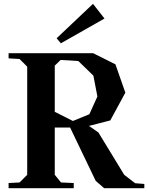

<svg xmlns="http://www.w3.org/2000/svg" viewBox="-20 -983 774 1003"><path d="M466.8 -705.1 583 -647 634.8 -499 556.2 -354 444.8 -325.2 494.1 -291 628.9 -69.8 686 -25.9 733.9 -22V0H523.9L480 -38.1L346.2 -316.9H266.1V-69.8L298.8 -29.8L365.2 -26.9V0H24.9V-26.9L82 -29.8L122.1 -69.8V-634.8L82 -674.8L24.9 -678.2V-705.1ZM266.1 -398.9 360.8 -351.1 446.8 -386.2 488.8 -479 467.8 -587.9 389.2 -664.1 296.9 -669.9 266.1 -640.1ZM275.9 -783.2 297.9 -756.8 525.9 -886.2 465.8 -962.9Z"/></svg>

Font: Ortica Angular Bold
Style: Regular
Weight: 700
Designer: Benedetta Bovani
Foundry: Collletttivo
Version: Version 2.000;Glyphs 3.1.2 (3151)